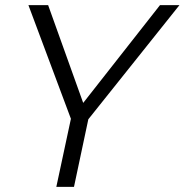

<svg xmlns="http://www.w3.org/2000/svg" viewBox="-20 -730 721 750"><path d="M257 -266 91 -710H168L305 -328L605 -710H681L325 -264L269 0H200Z"/></svg>

Font: Raleway
Style: Italic
Weight: 400
Italic angle: -12°
Designer: Matt McInerney, Pablo Impallari, Rodrigo Fuenzalida
Foundry: Matt McInerney, Pablo Impallari, Rodrigo Fuenzalida
Version: Version 4.026